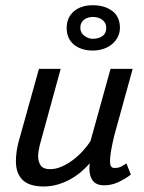

<svg xmlns="http://www.w3.org/2000/svg" viewBox="-20 -689 540 720"><path d="M39.6 0ZM407.7 -177.7Q399.4 -142.1 395.8 -119.1Q392.1 -96.2 392.6 -82.8Q393.1 -69.3 397.2 -64.2Q401.4 -59.1 408.2 -59.1Q425.8 -59.1 435.8 -64.9Q445.8 -70.8 454.1 -76.2L470.7 -34.2Q449.7 -18.1 423.6 -5.9Q397.5 6.3 369.1 5.9Q356.4 5.9 345.7 1.7Q335 -2.4 327.6 -12Q320.3 -21.5 317.1 -37.1Q314 -52.7 316.4 -76.2Q301.8 -59.6 283.2 -43.9Q264.6 -28.3 242.9 -16.4Q221.2 -4.4 196.3 2.9Q171.4 10.3 143.6 10.3Q121.6 10.3 102.5 5.6Q83.5 1 69.6 -10Q55.7 -21 47.6 -39.6Q39.6 -58.1 39.6 -85.9Q39.6 -100.6 42 -118.4Q44.4 -136.2 48.8 -153.8L126 -430.7H207.5L128.9 -144Q126.5 -132.8 124.8 -122.8Q123 -112.8 123 -103.5Q123 -83 132.6 -68.8Q142.1 -54.7 167.5 -54.7Q189.9 -54.7 211.9 -64.5Q233.9 -74.2 253.9 -89.4Q273.9 -104.5 290.8 -123Q307.6 -141.6 319.3 -159.7L394.5 -430.7H477.5ZM230 -584.5Q230 -603.5 236.8 -619.1Q243.7 -634.8 256.3 -646Q269 -657.2 287.1 -663.3Q305.2 -669.4 328.1 -669.4Q371.6 -669.4 400.4 -648.4Q429.7 -627 429.7 -584.5Q429.7 -566.9 422.1 -551.3Q414.6 -535.6 401.1 -524.2Q387.7 -512.7 368.9 -506.1Q350.1 -499.5 328.1 -499.5Q285.2 -499.5 257.3 -521.5Q230 -544.4 230 -584.5ZM281.2 -584.5Q281.2 -566.4 296.4 -554.7Q312 -543.5 328.1 -543.5Q349.1 -543.5 363.8 -553.5Q378.4 -563.5 378.4 -584.5Q378.4 -594.7 374.3 -602.3Q370.1 -609.9 363.3 -615Q356.4 -620.1 347.4 -622.8Q338.4 -625.5 328.1 -625.5Q319.3 -625.5 310.8 -623Q302.2 -620.6 295.7 -615.7Q289.1 -610.8 285.2 -603Q281.2 -595.2 281.2 -584.5Z"/></svg>

Font: PT Astra Sans
Style: Italic
Weight: 400
Italic angle: -16°
Designer: A.Korolkova, I. Chaeva
Foundry: ParaType Ltd
Version: Version 1.001; ttfautohint (v1.6)